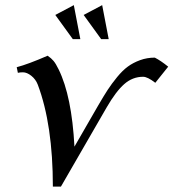

<svg xmlns="http://www.w3.org/2000/svg" viewBox="-20 -711 663 734"><path d="M527.3 -417.5Q486.8 -417.5 455.1 -389.6Q423.3 -361.8 387.7 -300.3L212.9 2.4H182.1Q182.1 -233.9 124.5 -387.2Q116.7 -407.7 99.9 -421.1Q83 -434.6 67.4 -434.6Q57.1 -434.6 48.3 -432.6L43.9 -454.1Q86.9 -465.3 162.1 -498Q176.3 -488.3 184.8 -478Q193.4 -467.8 204.1 -445.8Q254.4 -343.8 264.6 -150.4L356.4 -309.6Q376.5 -344.2 391.6 -367.4Q406.7 -390.6 427.7 -416.3Q448.7 -441.9 468.8 -456.5Q488.8 -471.2 515.4 -481Q542 -490.7 571.8 -490.7Q594.2 -479.5 623 -456.1L573.7 -394.5Q543.9 -417.5 527.3 -417.5ZM287.1 -561.5H258.3L191.4 -653.8L262.2 -691.4ZM395.5 -561.5H366.7L299.8 -653.8L370.6 -691.4Z"/></svg>

Font: Flanker
Style: Italic
Weight: 400
Italic angle: -12°
Designer: Flanker
Version: Version 2.027